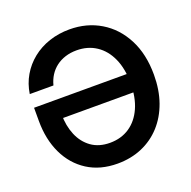

<svg xmlns="http://www.w3.org/2000/svg" viewBox="-131 -867 1002 1008"><g transform="rotate(-20 369.5 -363.5)"><path d="M358.9 10.7Q262.2 10.7 191.9 -34.2Q121.6 -79.1 83.7 -158.7Q45.9 -238.3 45.9 -341.3V-415H608.4V-312.5H139.2L169.9 -332.5Q169.9 -269 191.4 -217.5Q212.9 -166 255.1 -135.7Q297.4 -105.5 358.9 -105.5Q421.4 -105.5 468 -136.7Q514.6 -168 540.5 -225.8Q566.4 -283.7 566.4 -363.8Q566.4 -444.3 540.3 -502.2Q514.2 -560.1 467.3 -591.1Q420.4 -622.1 357.9 -622.1Q323.7 -622.1 294.7 -612.8Q265.6 -603.5 242.9 -586.2Q220.2 -568.8 204.8 -544.7Q189.5 -520.5 181.6 -490.2H49.3Q57.6 -545.4 84.2 -590.8Q110.8 -636.2 152.1 -669.4Q193.4 -702.6 246.6 -720.5Q299.8 -738.3 360.4 -738.3Q457 -738.3 533.2 -692.6Q609.4 -647 653.1 -562.7Q696.8 -478.5 696.8 -363.3Q696.8 -278.3 672.4 -209.7Q647.9 -141.1 603 -91.8Q558.1 -42.5 496.1 -15.9Q434.1 10.7 358.9 10.7Z"/></g></svg>

Font: Inter 24pt SemiBold
Style: Regular
Weight: 600
Designer: Rasmus Andersson
Foundry: rsms
Version: Version 4.001;git-66647c0bb